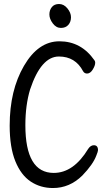

<svg xmlns="http://www.w3.org/2000/svg" viewBox="-20 -926 540 968"><path d="M247.1 22Q184.1 22 135 -10.5Q85.9 -43 57.4 -113Q28.8 -183.1 28.8 -293Q28.8 -470.2 100.8 -594Q172.9 -717.8 279.8 -717.8Q389.2 -717.8 456.1 -622.1Q460 -617.2 460 -609.9Q460 -595.2 447.5 -575.2Q435.1 -555.2 418.9 -555.2Q405.8 -555.2 398.9 -566.9Q359.9 -641.1 276.9 -641.1Q187 -641.1 131.8 -475.1Q107.9 -396 107.9 -294.9Q107.9 -54.2 251 -54.2Q351.1 -54.2 424.8 -175.8Q437 -193.8 453.1 -193.8Q474.1 -193.8 474.1 -168.9Q474.1 -162.1 465.8 -142.1Q449.2 -97.2 395 -41Q331.1 22 247.1 22ZM287.1 -785.2Q263.2 -785.2 246.1 -808.1Q229 -831.1 229 -853Q229 -875 241.5 -890.4Q253.9 -905.8 277.8 -905.8Q301.8 -905.8 319.8 -883.8Q337.9 -861.8 337.9 -838.9Q337.9 -815.9 324.5 -800.5Q311 -785.2 287.1 -785.2Z"/></svg>

Font: LXGW WenKai Mono GB Screen
Style: Regular
Weight: 400
Monospace: yes
Designer: LXGW / Fontworks Inc.
Foundry: LXGW / Fontworks Inc.
Version: Version 1.510;January 18,2025